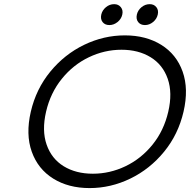

<svg xmlns="http://www.w3.org/2000/svg" viewBox="-20 -916 936 946"><path d="M131.8 -365.7Q157.7 -477.5 227.8 -563Q297.9 -648.4 394.5 -695.1Q491.2 -741.7 595.2 -741.7Q699.2 -741.7 774.4 -695.1Q849.6 -648.4 879.9 -563Q910.2 -477.5 884.3 -365.7Q858.4 -253.9 788.6 -168.5Q718.8 -83 622.1 -36.1Q525.4 10.7 421.4 10.7Q317.4 10.7 242.2 -36.1Q167 -83 136.5 -168.5Q106 -253.9 131.8 -365.7ZM437.5 -60.1Q521 -60.1 598.1 -96.9Q675.3 -133.8 731.4 -203.1Q787.6 -272.5 809.1 -365.7Q830.6 -458.5 806.4 -527.8Q782.2 -597.2 722.2 -634Q662.1 -670.9 578.6 -670.9Q495.1 -670.9 418 -634Q340.8 -597.2 284.7 -527.8Q228.5 -458.5 207 -365.7Q185.5 -272.9 209.7 -203.4Q233.9 -133.8 293.9 -96.9Q354 -60.1 437.5 -60.1ZM654.3 -844.2Q659.2 -865.7 677.2 -880.6Q695.3 -895.5 717.8 -895.5Q738.8 -895.5 750.5 -880.6Q762.2 -865.7 757.3 -844.2Q752.4 -822.3 734.1 -807.4Q715.8 -792.5 694.3 -792.5Q672.4 -792.5 660.9 -807.1Q649.4 -821.8 654.3 -844.2ZM542.5 -895.5Q563.5 -895.5 575.4 -880.6Q587.4 -865.7 582.5 -844.2Q577.6 -822.3 559.1 -807.4Q540.5 -792.5 519 -792.5Q497.1 -792.5 485.6 -807.1Q474.1 -821.8 479 -844.2Q483.9 -865.7 502 -880.6Q520 -895.5 542.5 -895.5Z"/></svg>

Font: Glacial Indifference
Style: Italic
Weight: 400
Designer: Alfredo Marco Pradil
Foundry: Alfredo Marco Pradil
Version: Version 1.312